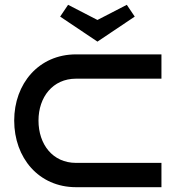

<svg xmlns="http://www.w3.org/2000/svg" viewBox="-20 -778 730 798"><path d="M651 -101H296C199 -101 140 -178 140 -277C140 -374 199 -451 296 -451H651V-552H296C141 -552 39 -430 39 -277C39 -122 141 0 296 0H651ZM230 -709 385 -605 540 -709 507 -758 385 -695 263 -758Z"/></svg>

Font: Bruno Ace SC
Style: Regular
Weight: 400
Designer: Astigmatic (AOETI)
Foundry: Astigmatic (AOETI)
Version: Version 1.000